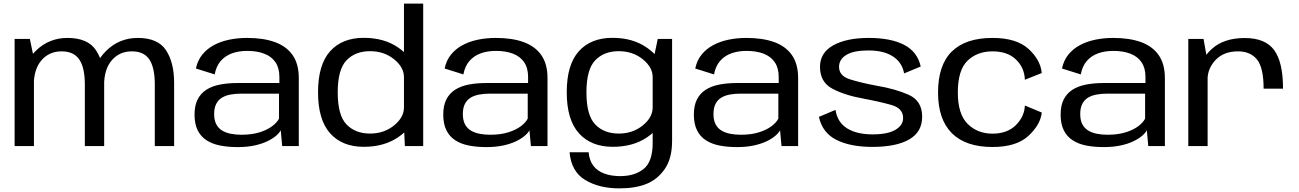

<svg xmlns="http://www.w3.org/2000/svg" viewBox="-20 -805 7160 1058"><path d="M60.5 0H167V-482.5L144.5 -590.5H60.5ZM447.5 0H554V-348.5Q554 -460 509 -528Q464 -596 352 -596Q250 -596 178.2 -526Q106.5 -456 106.5 -359.5L166 -334.5Q166 -423.5 208.5 -472.8Q251 -522 319.5 -522Q386.5 -522 417 -477Q447.5 -432 447.5 -339.5ZM833 0H939.5V-348.5Q939.5 -460 895 -528Q850.5 -596 739 -596Q637.5 -596 565.5 -525.2Q493.5 -454.5 493.5 -359.5L553.5 -334.5Q553.5 -423.5 596 -472.8Q638.5 -522 706.5 -522Q773.5 -522 803.2 -477Q833 -432 833 -339.5Z M1289.5 5.5Q1341 5.5 1381.8 -3.2Q1422.5 -12 1452.2 -26.2Q1482 -40.5 1500.8 -56.5Q1519.5 -72.5 1527 -87L1535 0H1626.5V-374.5Q1626.5 -452 1592.8 -500.8Q1559 -549.5 1495.5 -572.8Q1432 -596 1341.5 -596Q1289 -596 1242.5 -586.2Q1196 -576.5 1158.2 -556.2Q1120.5 -536 1094.8 -504.2Q1069 -472.5 1059.5 -427.5L1163 -395Q1171.5 -440.5 1196.2 -469Q1221 -497.5 1258.2 -511Q1295.5 -524.5 1342 -524.5Q1396.5 -524.5 1436.2 -509.2Q1476 -494 1497.8 -462.2Q1519.5 -430.5 1519.5 -381V-347.5H1289Q1236 -347.5 1192.2 -339Q1148.5 -330.5 1117.2 -310.5Q1086 -290.5 1069 -257Q1052 -223.5 1052 -173.5Q1052 -122 1069.2 -87.2Q1086.5 -52.5 1118.2 -32Q1150 -11.5 1193.2 -3Q1236.5 5.5 1289.5 5.5ZM1311 -62.5Q1279.5 -62.5 1252.2 -67.8Q1225 -73 1204.2 -85.5Q1183.5 -98 1171.8 -120.2Q1160 -142.5 1160 -177Q1160 -211 1171.8 -233.2Q1183.5 -255.5 1204 -267.5Q1224.5 -279.5 1251.5 -284.2Q1278.5 -289 1308.5 -289H1517.5V-151.5Q1507 -130 1479.2 -109.2Q1451.5 -88.5 1409.2 -75.5Q1367 -62.5 1311 -62.5Z M2211 0H2312V-785H2206V-108ZM1984.5 4Q2097 4 2174.2 -49Q2251.5 -102 2251.5 -154L2206 -213Q2206 -158 2151 -113.5Q2096 -69 2019 -69Q1938 -69 1889.5 -119.2Q1841 -169.5 1841 -296Q1841 -422.5 1889.5 -472.8Q1938 -523 2019 -523Q2096 -523 2151 -478.8Q2206 -434.5 2206 -380L2251.5 -438Q2251.5 -489.5 2174.2 -543Q2097 -596.5 1984.5 -596.5Q1865.5 -596.5 1799 -522.5Q1732.5 -448.5 1732.5 -296.5Q1732.5 -145 1799 -70.5Q1865.5 4 1984.5 4Z M2660 5.5Q2711.5 5.5 2752.2 -3.2Q2793 -12 2822.8 -26.2Q2852.5 -40.5 2871.2 -56.5Q2890 -72.5 2897.5 -87L2905.5 0H2997V-374.5Q2997 -452 2963.2 -500.8Q2929.5 -549.5 2866 -572.8Q2802.5 -596 2712 -596Q2659.5 -596 2613 -586.2Q2566.5 -576.5 2528.8 -556.2Q2491 -536 2465.2 -504.2Q2439.5 -472.5 2430 -427.5L2533.5 -395Q2542 -440.5 2566.8 -469Q2591.5 -497.5 2628.8 -511Q2666 -524.5 2712.5 -524.5Q2767 -524.5 2806.8 -509.2Q2846.5 -494 2868.2 -462.2Q2890 -430.5 2890 -381V-347.5H2659.5Q2606.5 -347.5 2562.8 -339Q2519 -330.5 2487.8 -310.5Q2456.5 -290.5 2439.5 -257Q2422.5 -223.5 2422.5 -173.5Q2422.5 -122 2439.8 -87.2Q2457 -52.5 2488.8 -32Q2520.5 -11.5 2563.8 -3Q2607 5.5 2660 5.5ZM2681.5 -62.5Q2650 -62.5 2622.8 -67.8Q2595.5 -73 2574.8 -85.5Q2554 -98 2542.2 -120.2Q2530.5 -142.5 2530.5 -177Q2530.5 -211 2542.2 -233.2Q2554 -255.5 2574.5 -267.5Q2595 -279.5 2622 -284.2Q2649 -289 2679 -289H2888V-151.5Q2877.5 -130 2849.8 -109.2Q2822 -88.5 2779.8 -75.5Q2737.5 -62.5 2681.5 -62.5Z M3393 233Q3481 233 3542 208.5Q3603 184 3643.2 126.2Q3683.5 68.5 3683.5 -29V-590.5H3604.5L3576.5 -456.5V-17.5Q3576.5 85.5 3527.2 125.5Q3478 165.5 3397 165.5Q3348.5 165.5 3310.2 151.5Q3272 137.5 3250 109Q3228 80.5 3223.5 34H3118.5Q3128 141 3205 187Q3282 233 3393 233ZM3356.5 4Q3469 4 3545.8 -48.5Q3622.5 -101 3622.5 -154L3576.5 -213Q3576.5 -158 3521.5 -113.5Q3466.5 -69 3389.5 -69Q3308.5 -69 3260 -119.2Q3211.5 -169.5 3211.5 -296Q3211.5 -422.5 3260 -472.8Q3308.5 -523 3389.5 -523Q3466.5 -523 3521.5 -478.8Q3576.5 -434.5 3576.5 -380L3622 -436.5Q3622 -488 3544.8 -542.2Q3467.5 -596.5 3355 -596.5Q3236 -596.5 3169.5 -522.5Q3103 -448.5 3103 -296.5Q3103 -145 3170.2 -70.5Q3237.5 4 3356.5 4Z M4041 5.5Q4092.5 5.5 4133.2 -3.2Q4174 -12 4203.8 -26.2Q4233.5 -40.5 4252.2 -56.5Q4271 -72.5 4278.5 -87L4286.5 0H4378V-374.5Q4378 -452 4344.2 -500.8Q4310.5 -549.5 4247 -572.8Q4183.5 -596 4093 -596Q4040.5 -596 3994 -586.2Q3947.5 -576.5 3909.8 -556.2Q3872 -536 3846.2 -504.2Q3820.5 -472.5 3811 -427.5L3914.5 -395Q3923 -440.5 3947.8 -469Q3972.5 -497.5 4009.8 -511Q4047 -524.5 4093.5 -524.5Q4148 -524.5 4187.8 -509.2Q4227.5 -494 4249.2 -462.2Q4271 -430.5 4271 -381V-347.5H4040.5Q3987.5 -347.5 3943.8 -339Q3900 -330.5 3868.8 -310.5Q3837.5 -290.5 3820.5 -257Q3803.5 -223.5 3803.5 -173.5Q3803.5 -122 3820.8 -87.2Q3838 -52.5 3869.8 -32Q3901.5 -11.5 3944.8 -3Q3988 5.5 4041 5.5ZM4062.5 -62.5Q4031 -62.5 4003.8 -67.8Q3976.5 -73 3955.8 -85.5Q3935 -98 3923.2 -120.2Q3911.5 -142.5 3911.5 -177Q3911.5 -211 3923.2 -233.2Q3935 -255.5 3955.5 -267.5Q3976 -279.5 4003 -284.2Q4030 -289 4060 -289H4269V-151.5Q4258.5 -130 4230.8 -109.2Q4203 -88.5 4160.8 -75.5Q4118.5 -62.5 4062.5 -62.5Z M4786.5 4.5Q4919 4.5 4990.2 -36.8Q5061.5 -78 5061.5 -161.5Q5061.5 -249 4988.5 -282Q4915.5 -315 4811.5 -332.5Q4723 -349 4663.2 -368Q4603.5 -387 4603.5 -436.5Q4603.5 -478 4643.8 -502.5Q4684 -527 4765.5 -527Q4850 -527 4900.8 -493.8Q4951.5 -460.5 4962 -400.5L5053.5 -438.5Q5035.5 -520 4962 -558Q4888.5 -596 4767.5 -596Q4644.5 -596 4571.5 -555.2Q4498.5 -514.5 4498.5 -436.5Q4498.5 -352.5 4566.8 -316.2Q4635 -280 4738.5 -261.5Q4829.5 -244.5 4893 -226.2Q4956.5 -208 4956.5 -155Q4956.5 -114.5 4913.8 -89.5Q4871 -64.5 4788.5 -64.5Q4701 -64.5 4647.8 -97.8Q4594.5 -131 4584 -199.5L4492.5 -161Q4512 -72.5 4589.5 -34Q4667 4.5 4786.5 4.5Z M5449 5Q5581.5 5 5647.8 -57Q5714 -119 5720.5 -185L5627.5 -223.5Q5625 -162.5 5577.8 -115.5Q5530.5 -68.5 5449 -68.5Q5366.5 -68.5 5312.2 -122.2Q5258 -176 5258 -295Q5258 -419 5311.5 -470.5Q5365 -522 5449 -522Q5531.5 -522 5578.2 -477.2Q5625 -432.5 5627.5 -365.5L5720.5 -402.5Q5714 -474.5 5647.8 -535.2Q5581.5 -596 5449 -596Q5301.5 -596 5225.2 -521.5Q5149 -447 5149 -295Q5149 -147 5225.2 -71Q5301.5 5 5449 5Z M6062 5.5Q6113.5 5.5 6154.2 -3.2Q6195 -12 6224.8 -26.2Q6254.5 -40.5 6273.2 -56.5Q6292 -72.5 6299.5 -87L6307.5 0H6399V-374.5Q6399 -452 6365.2 -500.8Q6331.5 -549.5 6268 -572.8Q6204.5 -596 6114 -596Q6061.5 -596 6015 -586.2Q5968.5 -576.5 5930.8 -556.2Q5893 -536 5867.2 -504.2Q5841.5 -472.5 5832 -427.5L5935.5 -395Q5944 -440.5 5968.8 -469Q5993.5 -497.5 6030.8 -511Q6068 -524.5 6114.5 -524.5Q6169 -524.5 6208.8 -509.2Q6248.5 -494 6270.2 -462.2Q6292 -430.5 6292 -381V-347.5H6061.5Q6008.5 -347.5 5964.8 -339Q5921 -330.5 5889.8 -310.5Q5858.5 -290.5 5841.5 -257Q5824.5 -223.5 5824.5 -173.5Q5824.5 -122 5841.8 -87.2Q5859 -52.5 5890.8 -32Q5922.5 -11.5 5965.8 -3Q6009 5.5 6062 5.5ZM6083.5 -62.5Q6052 -62.5 6024.8 -67.8Q5997.5 -73 5976.8 -85.5Q5956 -98 5944.2 -120.2Q5932.5 -142.5 5932.5 -177Q5932.5 -211 5944.2 -233.2Q5956 -255.5 5976.5 -267.5Q5997 -279.5 6024 -284.2Q6051 -289 6081 -289H6290V-151.5Q6279.5 -130 6251.8 -109.2Q6224 -88.5 6181.8 -75.5Q6139.5 -62.5 6083.5 -62.5Z M6943 -316.5H7050Q7050 -463 7001 -529.2Q6952 -595.5 6839 -595.5Q6725 -595.5 6658.8 -536.5Q6592.5 -477.5 6592.5 -398L6634 -365.5Q6634 -428 6678.8 -475Q6723.5 -522 6802 -522Q6870 -522 6906.5 -477.2Q6943 -432.5 6943 -316.5ZM6528 0H6634.5V-464L6612 -590.5H6528Z"/></svg>

Font: Anybody SemiExpanded
Style: Regular
Weight: 400
Width: 6
Designer: Tyler Finck
Foundry: Etcetera Type Company
Version: Version 1.113;gftools[0.9.25]